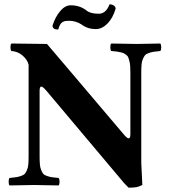

<svg xmlns="http://www.w3.org/2000/svg" viewBox="-20 -846 780 878"><path d="M630.9 0Q616.2 7.3 604.5 9.8Q592.8 12.2 567.9 12.2Q547.4 -7.3 527.8 -32.2L192.9 -430.2Q175.8 -450.2 168.9 -450.2Q161.1 -450.2 161.1 -430.2V-132.8Q161.1 -109.4 162.4 -94.2Q163.6 -79.1 168.5 -67.9Q173.3 -56.6 178 -51Q182.6 -45.4 194.8 -41.3Q207 -37.1 217 -35.6Q227.1 -34.2 248 -32.2Q252.4 -27.8 252.4 -15.1Q252.4 -2.4 248 2Q148.4 0 136.2 0Q121.6 0 23.9 2Q19.5 -2.4 19.5 -15.1Q19.5 -27.8 23.9 -32.2Q44.4 -34.2 54.9 -35.9Q65.4 -37.6 77.1 -41.7Q88.9 -45.9 93.8 -51.8Q98.6 -57.6 103.5 -68.8Q108.4 -80.1 109.6 -95Q110.8 -109.9 110.8 -132.8V-549.8Q106 -571.8 84 -591.3Q62 -610.8 32.2 -612.8Q27.8 -617.2 27.8 -629.9Q27.8 -642.6 32.2 -647L194.8 -645L284.2 -540L549.3 -227.5Q557.1 -218.8 562.5 -215.3Q568.4 -211.9 572.3 -215.3Q576.2 -218.8 576.2 -231V-512.2Q576.2 -529.8 575.4 -542.5Q574.7 -555.2 572 -565.4Q569.3 -575.7 567.1 -582.3Q564.9 -588.9 558.6 -594Q552.2 -599.1 547.4 -601.8Q542.5 -604.5 531.7 -606.9Q521 -609.4 512.9 -610.4Q504.9 -611.3 488.8 -612.8Q484.4 -617.2 484.4 -629.9Q484.4 -642.6 488.8 -647Q588.4 -645 605 -645Q615.2 -645 712.9 -647Q717.3 -642.6 717.3 -629.9Q717.3 -617.2 712.9 -612.8Q692.4 -610.8 681.9 -609.1Q671.4 -607.4 659.7 -603.3Q647.9 -599.1 643.1 -593.3Q638.2 -587.4 633.3 -576.2Q628.4 -564.9 627.2 -550Q626 -535.2 626 -512.2V-102.1ZM432.1 -783.2Q464.4 -783.2 481 -826.2Q492.2 -826.2 500.5 -820.6Q508.8 -814.9 508.8 -806.2Q496.1 -763.2 471.2 -738Q446.3 -712.9 418 -712.9Q380.9 -712.9 353 -733.9Q327.1 -751 294.9 -751Q285.2 -751 279.3 -750Q273.4 -749 266.6 -745.4Q259.8 -741.7 254.9 -733.2Q250 -724.6 246.1 -710.9Q220.2 -710.9 220.2 -729Q232.9 -769 255.4 -795.4Q277.8 -821.8 303.2 -821.8Q346.2 -821.8 377 -796.9Q394.5 -783.2 432.1 -783.2Z"/></svg>

Font: Linux Libertine G
Style: Bold
Weight: 700
Designer: Philipp H. Poll
Foundry: Philipp H. Poll
Version: Version 5.0.3